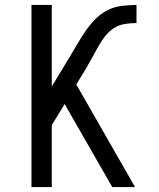

<svg xmlns="http://www.w3.org/2000/svg" viewBox="-20 -755 640 775"><path d="M107 0V-735H189V-406L260 -523Q276 -549 291.5 -576Q307 -603 324 -628Q341 -653 362.5 -675.5Q384 -698 411.5 -712.5Q439 -727 469.5 -731Q500 -735 531 -735V-662Q507 -662 483 -658Q459 -654 439 -641Q419 -628 404 -608.5Q389 -589 377.5 -568.5Q366 -548 354.5 -527Q343 -506 331 -485L288 -414L525 0H433L241 -335L189 -250V0Z"/></svg>

Font: Iosevka SS04 Extended
Style: Regular
Weight: 400
Width: 7
Monospace: yes
Designer: Belleve Invis
Foundry: Belleve Invis
Version: Version 19.0.0; ttfautohint (v1.8.4)